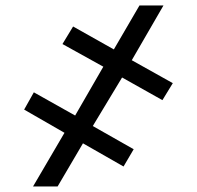

<svg xmlns="http://www.w3.org/2000/svg" viewBox="-20 -675 712 695"><path d="M421.9 -394.5 315.9 -218.8 463.9 -134.8 427.2 -72.3 280.3 -156.2 188.5 0H99.6L213.4 -194.3L67.4 -278.3L102.5 -340.8L252 -256.8L354 -433.6L206.1 -515.6L244.6 -579.1L392.1 -496.1L484.9 -655.3H571.8L457 -457L605.5 -374L567.9 -312.5Z"/></svg>

Font: Inter 24pt ExtraBold
Style: Regular
Weight: 800
Designer: Rasmus Andersson
Foundry: rsms
Version: Version 4.001;git-66647c0bb